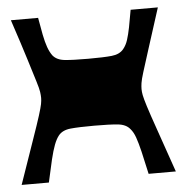

<svg xmlns="http://www.w3.org/2000/svg" viewBox="-43 -542 555 583"><g transform="rotate(-5 235.0 -250.5)"><path d="M0 0Q29 -84 46 -132.5Q63 -181 70.5 -205Q78 -229 80 -239.5Q82 -250 82 -258Q82 -266 80.5 -276.5Q79 -287 72 -309.5Q65 -332 51 -377.5Q37 -423 11 -501H94Q99 -471 103.5 -448.5Q108 -426 113.5 -410.5Q119 -395 127 -384Q139 -369 163.5 -366.5Q188 -364 235 -364Q282 -364 306.5 -366.5Q331 -369 343 -384Q352 -395 357 -410.5Q362 -426 366.5 -448.5Q371 -471 376 -501H459Q434 -423 419.5 -377.5Q405 -332 398 -309.5Q391 -287 389.5 -276.5Q388 -266 388 -258Q388 -250 390 -239.5Q392 -229 399.5 -205Q407 -181 424 -132.5Q441 -84 470 0H387Q378 -42 371.5 -69Q365 -96 359 -113Q353 -130 344 -140Q332 -155 307 -157.5Q282 -160 235 -160Q188 -160 163 -157.5Q138 -155 126 -140Q118 -130 111.5 -113Q105 -96 98.5 -69Q92 -42 83 0Z"/></g></svg>

Font: Ojuju ExtraBold
Style: Regular
Weight: 800
Designer: Chisaokwu Joboson, Mirko Velimirovic
Foundry: Udi Foundry
Version: Version 1.000